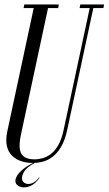

<svg xmlns="http://www.w3.org/2000/svg" viewBox="-20 -719 484 855"><path d="M154 70.8 156.4 71.8Q136.9 100.5 114.2 109.6Q91.5 118.6 73.9 113.9Q56.2 109.1 50.9 97.8Q46.2 86.5 51.1 73.9Q55.9 61.2 67.6 48.6Q79.4 35.9 95.6 24.8Q111.8 13.8 130.1 5.2H137.2Q98.1 25.5 86.4 46.9Q74.8 68.2 78.9 82.6Q82.6 93.8 94.8 98.3Q107 102.9 123 96.9Q139 90.9 154 70.8ZM125 6.6Q99 6.6 75.3 -1Q51.6 -8.6 34.6 -24.8Q17.5 -40.9 10.9 -67.5Q4.4 -94.1 12.2 -132.5L130.1 -683H85.1L88.1 -699H241.9L238.9 -683H193.9L73 -118.2Q64.2 -76.8 68.7 -52.8Q73.1 -28.9 90.1 -19.1Q107.1 -9.4 134 -9.4Q151.8 -9.4 171 -14.9Q190.2 -20.5 208.2 -34.6Q226.1 -48.8 240.3 -74.2Q254.5 -99.8 263.1 -139.2L379.5 -683H334.5L337.5 -699H443.5L440.5 -683H395.5L279.1 -139.6Q270.2 -96.1 250.9 -63.1Q231.5 -30.1 200.9 -11.8Q170.2 6.6 125 6.6Z"/></svg>

Font: Emberly Black
Style: Italic
Weight: 900
Italic angle: -12°
Designer: Rajesh Rajput
Foundry: Rajesh Rajput
Version: Version 1.000